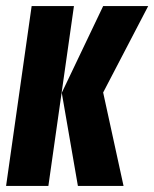

<svg xmlns="http://www.w3.org/2000/svg" viewBox="-22 -611 507 631"><path d="M234 0 181 -306 317 -591H465L317 -307L384 0ZM-2 0 82 -591H221L137 0Z"/></svg>

Font: Alumni Sans Thin ExtraBold
Style: Italic
Weight: 800
Italic angle: -8°
Version: Version 1.016